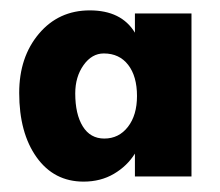

<svg xmlns="http://www.w3.org/2000/svg" viewBox="-20 -741 423 370"><path d="M141 -391Q84 -391 50.5 -438Q17 -485 17 -562Q17 -631 55 -676Q93 -721 153 -721Q214 -721 240 -678V-715H349V-401H240V-445Q225 -421 199.5 -406Q174 -391 141 -391ZM181 -474Q209 -474 226.5 -496.5Q244 -519 244 -556Q244 -594 227 -616Q210 -638 180 -638Q157 -638 141 -615.5Q125 -593 125 -561Q125 -521 139.5 -497.5Q154 -474 181 -474Z"/></svg>

Font: Lexend Deca SemiBold
Style: Regular
Weight: 600
Designer: Bonnie Shaver-Troup, Thomas Jockin
Foundry: Lexend
Version: Version 1.008; ttfautohint (v1.8.4.7-5d5b)